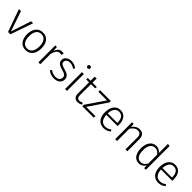

<svg xmlns="http://www.w3.org/2000/svg" viewBox="489 -2672 4544 4544"><g transform="rotate(45 2760.5 -400.5)"><path d="M491 -565H424L258 -55L85 -565H16L218 0H296Z M813 -577C665 -577 573 -463 573 -282C573 -100 662 12 812 12C961 12 1052 -102 1052 -284C1052 -469 963 -577 813 -577ZM813 -524C922 -524 986 -443 986 -284C986 -122 920 -41 812 -41C704 -41 640 -123 640 -282C640 -444 706 -524 813 -524Z M1453 -577C1375 -577 1323 -531 1294 -438L1288 -565H1234V0H1297V-346C1327 -461 1369 -517 1447 -517C1467 -517 1482 -515 1497 -511L1509 -570C1495 -575 1475 -577 1453 -577Z M1768 -577C1662 -577 1581 -515 1581 -429C1581 -350 1629 -306 1750 -274C1867 -242 1898 -217 1898 -149C1898 -80 1841 -41 1760 -41C1690 -41 1641 -63 1592 -100L1558 -60C1606 -19 1668 12 1760 12C1873 12 1964 -48 1964 -152C1964 -248 1907 -291 1783 -323C1682 -350 1645 -374 1645 -430C1645 -488 1696 -525 1771 -525C1828 -525 1870 -508 1920 -473L1949 -514C1896 -555 1841 -577 1768 -577Z M2158 -813C2130 -813 2111 -793 2111 -768C2111 -743 2130 -723 2158 -723C2187 -723 2205 -743 2205 -768C2205 -793 2187 -813 2158 -813ZM2190 -565H2127V0H2190Z M2649 -67C2621 -51 2594 -42 2562 -42C2505 -42 2479 -75 2479 -140V-514H2617L2625 -565H2479V-707L2416 -700V-565H2321V-514H2416V-137C2416 -39 2469 12 2555 12C2600 12 2639 -1 2674 -24Z M3093 -565H2730V-511H3020L2704 -49V0H3084L3091 -54H2778L3093 -516Z M3628 -303C3628 -470 3555 -577 3408 -577C3270 -577 3182 -458 3182 -278C3182 -96 3273 12 3422 12C3496 12 3554 -14 3607 -57L3577 -97C3528 -60 3487 -41 3425 -41C3328 -41 3257 -105 3249 -258H3626C3627 -269 3628 -286 3628 -303ZM3567 -307H3248C3256 -459 3323 -525 3410 -525C3517 -525 3567 -446 3567 -323Z M4054 -577C3973 -577 3909 -534 3864 -470L3858 -565H3804V0H3867V-409C3912 -478 3965 -526 4042 -526C4111 -526 4148 -488 4148 -395V0H4210V-404C4210 -513 4156 -577 4054 -577Z M4767 -802V-500C4735 -540 4685 -577 4609 -577C4470 -577 4387 -454 4387 -280C4387 -100 4467 12 4599 12C4681 12 4735 -30 4768 -86L4776 0H4830V-795ZM4609 -40C4513 -40 4454 -123 4454 -281C4453 -440 4520 -525 4619 -525C4688 -525 4734 -487 4767 -440V-145C4728 -78 4683 -40 4609 -40Z M5458 -303C5458 -470 5385 -577 5238 -577C5100 -577 5012 -458 5012 -278C5012 -96 5103 12 5252 12C5326 12 5384 -14 5437 -57L5407 -97C5358 -60 5317 -41 5255 -41C5158 -41 5087 -105 5079 -258H5456C5457 -269 5458 -286 5458 -303ZM5397 -307H5078C5086 -459 5153 -525 5240 -525C5347 -525 5397 -446 5397 -323Z"/></g></svg>

Font: Glow Sans SC Normal
Style: Regular
Weight: 400
Designer: Ryoko NISHIZUKA (kana, bopomofo & ideographs); Paul D. Hunt (Latin, Greek & Cyrillic); Sandoll Communications, Soo-young
Version: Version 0.93